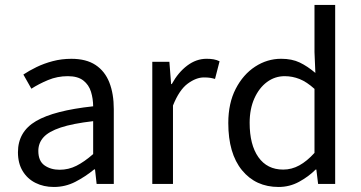

<svg xmlns="http://www.w3.org/2000/svg" viewBox="-20 -732 1436 764"><path d="M194.3 12Q153.6 12 121.2 -4.3Q88.8 -20.5 70.1 -51.5Q51.4 -82.4 51.4 -126.2Q51.4 -208 123.4 -250.2Q195.4 -292.3 350.7 -309Q350.5 -339.5 342 -367Q333.5 -394.6 311.5 -411.7Q289.4 -428.9 249.9 -428.9Q208.1 -428.9 171.1 -413.4Q134 -397.9 104.9 -379L73 -435.4Q95.3 -450.4 125 -464.9Q154.7 -479.4 189.9 -488.7Q225.1 -498 264.1 -498Q323.2 -498 360.4 -473.3Q397.6 -448.6 415.2 -403.6Q432.8 -358.6 432.8 -297.7V0H364.5L358.1 -57.9H354.8Q319.7 -29.1 279.8 -8.5Q239.9 12 194.3 12ZM217.2 -56.5Q252.6 -56.5 284.1 -72.3Q315.6 -88.1 350.7 -118.9V-249.9Q269 -240.4 221.3 -224.5Q173.6 -208.6 153 -185.6Q132.5 -162.7 132.5 -131.5Q132.5 -91.2 157.3 -73.8Q182.1 -56.5 217.2 -56.5Z M586 0V-486.1H654L660.9 -397.6H663.6Q689.1 -444.1 725.1 -471.1Q761.1 -498.1 801.9 -498.1Q817.9 -498.1 830.2 -495.9Q842.5 -493.7 853.7 -488.1L835.6 -417.9Q825.2 -420.9 815.8 -422.4Q806.3 -423.9 791.2 -423.9Q760.4 -423.9 726.8 -399.1Q693.2 -374.3 668.3 -312.1V0Z M1088.6 12Q997.5 12 942.9 -54.7Q888.4 -121.4 888.4 -242.4Q888.4 -321.3 917.9 -378.5Q947.4 -435.7 995.3 -466.9Q1043.3 -498.1 1098.7 -498.1Q1141.6 -498.1 1172.5 -483.3Q1203.4 -468.6 1234.9 -441.8L1231.4 -525.2V-712.4H1313.7V0H1245.8L1238.8 -57.4H1236.1Q1207.9 -29.2 1170.1 -8.6Q1132.3 12 1088.6 12ZM1106.8 -57.2Q1140.7 -57.2 1171 -73.9Q1201.4 -90.5 1231.4 -123.6V-378.3Q1200.6 -406.2 1171.9 -417.6Q1143.2 -428.9 1112.9 -428.9Q1074 -428.9 1042.5 -405.7Q1011.1 -382.5 992.2 -340.5Q973.4 -298.5 973.4 -243.2Q973.4 -155.9 1008.2 -106.6Q1043.1 -57.2 1106.8 -57.2Z"/></svg>

Font: Source Sans 3 Variable
Style: Regular
Weight: 200
Designer: Paul D. Hunt
Foundry: Adobe Systems Incorporated
Version: Version 3.026